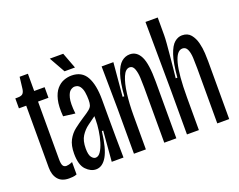

<svg xmlns="http://www.w3.org/2000/svg" viewBox="-109 -880 1358 1089"><g transform="rotate(-20 569.5 -335.0)"><path d="M141 6Q97 6 75 -20.5Q53 -47 53 -92V-465H9V-525H23Q47 -525 55.5 -535Q64 -545 66 -565L74 -632H124V-528H187V-464H124V-117Q124 -88 130.5 -77Q137 -66 151 -66Q156 -66 165.5 -68Q175 -70 188 -76V-1Q176 4 163 5Q150 6 141 6Z M303 10Q271 10 243 -19Q215 -48 215 -116Q215 -166 232 -197.5Q249 -229 275.5 -249.5Q302 -270 331 -289Q361 -308 375 -319.5Q389 -331 393 -343Q397 -355 397 -375Q397 -398 393.5 -420.5Q390 -443 379 -458Q368 -473 347 -473Q336 -473 322.5 -463.5Q309 -454 301 -423Q293 -392 300 -328L229 -337Q224 -398 233.5 -437Q243 -476 262 -498Q281 -520 304.5 -529Q328 -538 352 -538Q414 -538 441.5 -489Q469 -440 469 -350V-241Q469 -181 469.5 -120.5Q470 -60 471 0H400Q404 -46 407.5 -91.5Q411 -137 415 -183H407Q395 -81 368.5 -35.5Q342 10 303 10ZM323 -53Q340 -53 353.5 -73Q367 -93 376.5 -124.5Q386 -156 391 -191Q396 -226 396 -257V-277Q374 -261 348.5 -242.5Q323 -224 305 -196Q287 -168 287 -121Q287 -83 298.5 -68Q310 -53 323 -53ZM324 -574 270 -670H351L387 -574Z M534 0V-271L531 -528H602L584 -325H594Q600 -407 615.5 -453.5Q631 -500 653.5 -519Q676 -538 704 -538Q746 -538 768 -494Q790 -450 790 -342V0H717V-333Q717 -360 715.5 -392Q714 -424 705.5 -446.5Q697 -469 678 -469Q653 -469 637 -431.5Q621 -394 613.5 -334Q606 -274 606 -206V0Z M854 0V-266L851 -680H925V-574Q925 -555 922.5 -524Q920 -493 916.5 -456Q913 -419 909.5 -383.5Q906 -348 903 -321H913Q920 -408 936 -455Q952 -502 973.5 -520Q995 -538 1019 -538Q1053 -538 1071.5 -515.5Q1090 -493 1098 -461Q1106 -429 1107.5 -398Q1109 -367 1109 -349V0H1037V-332Q1037 -365 1035.5 -396Q1034 -427 1025 -447Q1016 -467 996 -467Q926 -467 926 -198V0Z"/></g></svg>

Font: Bricolage Grotesque 48pt Condensed Light
Style: Regular
Weight: 300
Width: 3
Designer: Mathieu Triay
Foundry: Atelier Triay
Version: Version 1.000; ttfautohint (v1.8.4.7-5d5b);gftools[0.9.32]